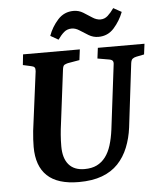

<svg xmlns="http://www.w3.org/2000/svg" viewBox="-53 -791 712 849"><g transform="rotate(-5 302.5 -366.0)"><path d="M263 12Q169 12 123 -31.5Q77 -75 77 -160Q77 -175 78 -193Q79 -211 81 -231L115 -493Q116 -505 112 -510Q108 -515 97 -517L61 -525L66 -572H318L312 -525L260 -516Q252 -514 245 -510.5Q238 -507 236 -489L206 -249Q203 -228 201 -203Q199 -178 199 -152Q199 -99 223 -71Q247 -43 293 -43Q325 -43 347.5 -54Q370 -65 386 -86Q402 -107 411.5 -137.5Q421 -168 426 -206L461 -491Q463 -503 459 -508.5Q455 -514 444 -516L392 -525L398 -572H605L599 -525L564 -518Q554 -516 547.5 -511Q541 -506 539 -491L505 -209Q499 -162 482.5 -121Q466 -80 437.5 -50Q409 -20 366 -4Q323 12 263 12ZM405 -620Q382 -620 362 -632Q342 -644 324.5 -655.5Q307 -667 290 -667Q270 -667 256 -655Q242 -643 228 -623L193 -643Q207 -682 235 -713Q263 -744 305 -744Q328 -744 347.5 -732Q367 -720 385 -708Q403 -696 421 -696Q439 -696 453 -708.5Q467 -721 481 -741L517 -721Q502 -682 474.5 -651Q447 -620 405 -620Z"/></g></svg>

Font: Rasa SemiBold
Style: Italic
Weight: 600
Italic angle: -7.10001°
Designer: Anna Giedrys (Yrsa+Rasa design), David Brezina (Yrsa art-direction, Rasa art-direction, design)
Foundry: Rosetta Type Foundry
Version: Version 2.004